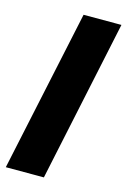

<svg xmlns="http://www.w3.org/2000/svg" viewBox="-117 -816 576 872"><g transform="rotate(15 171.0 -380.0)"><path d="M2 0H181L342 -760H164Z"/></g></svg>

Font: Noto Sans SemiCondensed Black
Style: Italic
Weight: 900
Width: 4
Italic angle: -12°
Designer: Monotype Design Team
Foundry: Monotype Imaging Inc.
Version: Version 2.013